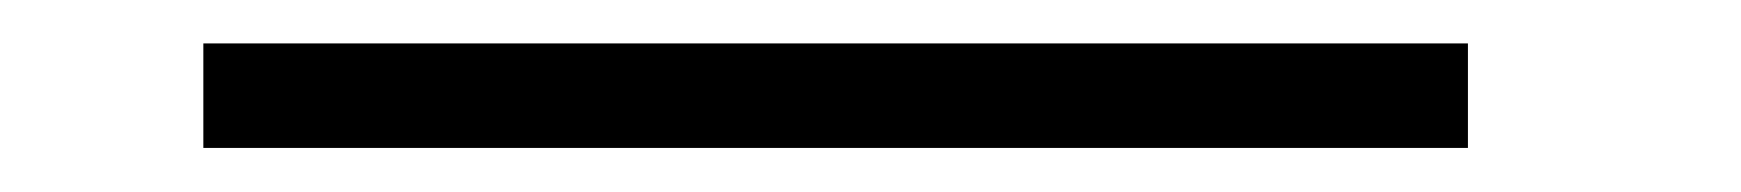

<svg xmlns="http://www.w3.org/2000/svg" viewBox="-20 128 798 88"><path d="M73.2 147.9H652.8V195.8H73.2Z"/></svg>

Font: Simonetta
Style: Black
Weight: 900
Designer: Gayaneh Bagdasaryan
Foundry: Brownfox
Version: Version 1.002